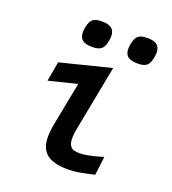

<svg xmlns="http://www.w3.org/2000/svg" viewBox="-139 -863 877 977"><g transform="rotate(20 300.0 -374.5)"><path d="M187.5 -115Q187.5 -145.5 196 -188L240.5 -418L88 -380.5L107 -486.5L380 -555L311.5 -199Q306 -171.5 306 -149.5Q306 -122.5 314.8 -109.2Q323.5 -96 336.5 -92.5Q349.5 -89 368.5 -89Q408.5 -89 492.5 -114.5L480 -13.5L458 -8.5Q417 0.5 392 4.5Q367 8.5 339 8.5Q261 8.5 224.2 -20.5Q187.5 -49.5 187.5 -115ZM172.5 -675Q172.5 -684 175 -699Q179.5 -722.5 187.2 -735.2Q195 -748 209.2 -753.2Q223.5 -758.5 247.5 -758.5Q282 -758.5 298.8 -745.2Q315.5 -732 315.5 -703.5Q315.5 -693.5 313 -678.5Q307 -644.5 291.5 -631.8Q276 -619 241.5 -619Q206.5 -619 189.5 -632.2Q172.5 -645.5 172.5 -675ZM418.5 -674Q418.5 -683 421 -698Q425.5 -722 433.5 -735Q441.5 -748 455.5 -753.2Q469.5 -758.5 493 -758.5Q527.5 -758.5 544.2 -745.5Q561 -732.5 561 -703.5Q561 -694 558.5 -679Q554.5 -655.5 546.8 -642.8Q539 -630 524.8 -624.5Q510.5 -619 486.5 -619Q452 -619 435.2 -632.2Q418.5 -645.5 418.5 -674Z"/></g></svg>

Font: JuliaMono SemiBoldItalic
Style: Regular
Weight: 600
Italic angle: -9°
Monospace: yes
Designer: cormullion
Foundry: corm
Version: Version 0.049; ttfautohint (v1.8.4)